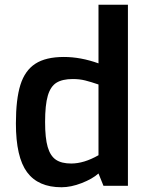

<svg xmlns="http://www.w3.org/2000/svg" viewBox="-20 -783 620 809"><path d="M47 -263Q47 -365 66 -425.5Q85 -486 129 -514.5Q173 -543 249 -543Q320 -543 395 -516V-763H519V0H416L395 -52Q369 -29 324 -11.5Q279 6 239 6Q141 6 94 -57.5Q47 -121 47 -263ZM395 -129V-427Q363 -438 339 -444Q315 -450 287 -450Q243 -450 218 -434.5Q193 -419 181.5 -380Q170 -341 170 -269Q170 -201 181 -163.5Q192 -126 215.5 -110Q239 -94 280 -94Q334 -94 395 -129Z"/></svg>

Font: Exo SemiBold
Style: Regular
Weight: 600
Designer: Natanael Gama
Foundry: Natanael Gama
Version: Version 1.500